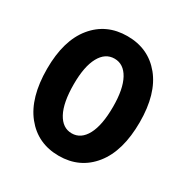

<svg xmlns="http://www.w3.org/2000/svg" viewBox="-156 -796 912 940"><g transform="rotate(30 300.0 -326.0)"><path d="M38 -329Q38 -489 109.5 -576.5Q181 -664 300 -664Q419 -664 490.5 -576.5Q562 -489 562 -329Q562 -166 490.5 -77Q419 12 300 12Q181 12 109.5 -77Q38 -166 38 -329ZM411 -329Q411 -429 381.5 -483Q352 -537 300 -537Q248 -537 218.5 -483Q189 -429 189 -329Q189 -225 218.5 -170Q248 -115 300 -115Q352 -115 381.5 -170Q411 -225 411 -329Z"/></g></svg>

Font: TypoPRO Source Code Pro
Style: Bold
Weight: 700
Monospace: yes
Designer: Paul D. Hunt, Teo Tuominen
Foundry: Adobe Systems Incorporated
Version: Version 2.010;PS 1.0;hotconv 1.0.84;makeotf.lib2.5.63406